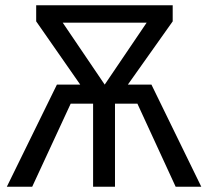

<svg xmlns="http://www.w3.org/2000/svg" viewBox="-20 -708 790 728"><path d="M554.2 -387.2 743.2 0H646L501 -314.9H416V0H333V-314.9H248L102.1 0H5.9L195.8 -387.2H284.2L117.2 -627V-688H634.8V-627L464.8 -387.2ZM217.8 -622.1 377 -387.2 536.1 -622.1Z"/></svg>

Font: Fira Sans Book
Style: Regular
Weight: 350
Designer: Carrois Corporate & Edenspiekermann AG
Foundry: Carrois Corporate GbR & Edenspiekermann AG
Version: Version 4.203;PS 004.203;hotconv 1.0.88;makeotf.lib2.5.64775